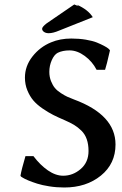

<svg xmlns="http://www.w3.org/2000/svg" viewBox="-20 -831 546 861"><path d="M332 -803.2 324.2 -810.1Q375.5 -787.6 396 -753.9L245.1 -693.8Q217.8 -682.1 198.2 -682.1Q185.5 -682.1 177.2 -688Q168.9 -693.8 168.9 -702.1Q168.9 -710.4 189 -726.1L313 -811ZM263.2 -43Q307.1 -43 342 -73.2Q377 -103.5 377 -153.8Q377 -183.6 369.1 -206.3Q361.3 -229 345.2 -244.9Q329.1 -260.7 312 -271Q294.9 -281.2 270 -292Q240.2 -304.7 218.5 -315.7Q196.8 -326.7 171.1 -344.2Q145.5 -361.8 129.6 -380.4Q113.8 -398.9 102.8 -425.5Q91.8 -452.1 91.8 -482.9Q91.8 -534.7 125.5 -577.6Q159.2 -620.6 209 -641.1Q249.5 -658.2 299.8 -658.2Q334.5 -658.2 365 -653.1Q395.5 -647.9 414.1 -640.4Q432.6 -632.8 446.3 -625.5Q460 -618.2 465.8 -613.3L471.2 -607.9L473.1 -605Q457.5 -536.1 451.2 -518.1H413.1Q394 -555.2 360.1 -580.1Q326.2 -605 292 -605Q260.7 -605 238.8 -594.2Q223.1 -585.9 212.2 -561.3Q201.2 -536.6 201.2 -508.8Q201.2 -486.3 208.7 -467.3Q216.3 -448.2 226.3 -436.3Q236.3 -424.3 253.4 -413.3Q270.5 -402.3 282.2 -397Q293.9 -391.6 312 -384.8Q498 -315.9 498 -183.1Q498 -96.7 432.4 -43.5Q366.7 9.8 268.1 9.8Q233.4 9.8 200.9 4.6Q168.5 -0.5 146.5 -7.6Q124.5 -14.6 107.4 -21.7Q90.3 -28.8 82 -34.2L74.2 -39.1L71.8 -43Q76.7 -71.8 94.2 -130.9H129.9Q160.2 -90.8 194.8 -66.9Q229.5 -43 263.2 -43Z"/></svg>

Font: Linear Smooth
Style: Bold
Weight: 700
Designer: Philipp H. Poll, Flanker
Foundry: Philipp H. Poll, reworked by Flanker
Version: Version 1.061 | FøM Fix